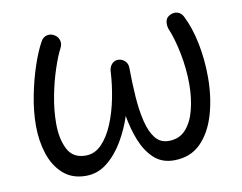

<svg xmlns="http://www.w3.org/2000/svg" viewBox="-64 -587 884 702"><g transform="rotate(-10 378.5 -236.0)"><path d="M179.2 -495.6Q191.4 -487.8 194.8 -474.4Q198.2 -460.9 191.4 -447.8Q177.2 -420.9 162.4 -376.2Q147.5 -331.5 137.5 -279.3Q127.4 -227.1 127.4 -176.8Q127.4 -120.6 147 -82.3Q166.5 -43.9 213.9 -43.9Q247.6 -43.9 273.2 -70.1Q298.8 -96.2 316.7 -139.2Q334.5 -182.1 344.5 -232.9Q354.5 -283.7 356.9 -332.5Q358.4 -348.6 367.9 -358.6Q377.4 -368.7 391.1 -368.2Q405.8 -367.7 416 -357.7Q426.3 -347.7 426.3 -333Q426.8 -275.4 430.4 -223.4Q434.1 -171.4 444.1 -130.9Q454.1 -90.3 472.7 -67.1Q491.2 -43.9 522 -43.9Q562 -43.9 585.9 -70.8Q609.9 -97.7 620.8 -141.4Q631.8 -185.1 631.8 -235.4Q631.8 -292 620.4 -350.1Q608.9 -408.2 591.8 -448.2Q586.9 -463.9 590.3 -477.8Q593.8 -491.7 608.9 -498Q623 -504.4 636.2 -499.8Q649.4 -495.1 656.2 -481Q678.7 -436.5 691.2 -375.5Q703.6 -314.5 703.6 -249Q703.6 -174.3 685.1 -110.8Q666.5 -47.4 628.2 -9Q589.8 29.3 529.3 29.3Q484.4 29.3 455.1 2.2Q425.8 -24.9 408.4 -68.4Q391.1 -111.8 382.8 -161.1Q367.7 -114.3 342 -70.6Q316.4 -26.9 281.2 1.2Q246.1 29.3 202.1 29.3Q151.4 29.3 118.2 0Q85 -29.3 69.1 -77.6Q53.2 -126 53.2 -182.6Q53.2 -235.8 64.5 -293.5Q75.7 -351.1 92.8 -401.6Q109.9 -452.1 127.9 -483.9Q135.7 -498 150.6 -501.5Q165.5 -504.9 179.2 -495.6Z"/></g></svg>

Font: Mikhak-DS1-FD Regular
Style: Regular
Weight: 400
Designer: Amin Abedi
Version: Version 3.2